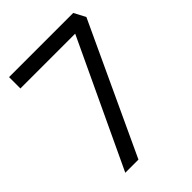

<svg xmlns="http://www.w3.org/2000/svg" viewBox="-204 -799 897 897"><g transform="rotate(-45 244.5 -350.0)"><path d="M382 -625H20V-700H444L474 -643L175 0H88Z"/></g></svg>

Font: Lexend HM
Style: Regular
Weight: 400
Designer: Bonnie Shaver-Troup, Thomas Jockin, Octavio Pardo
Foundry: Lexend
Version: Version 1.091